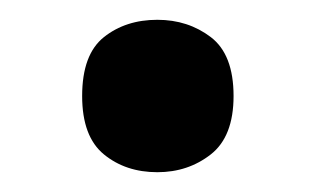

<svg xmlns="http://www.w3.org/2000/svg" viewBox="-20 -542 319 194"><path d="M63 -445Q63 -487 85 -504.5Q107 -522 139 -522Q170 -522 193 -504.5Q216 -487 216 -445Q216 -404 193 -386Q170 -368 139 -368Q107 -368 85 -386Q63 -404 63 -445Z"/></svg>

Font: Noto Sans Telugu UI SemiBold
Style: Regular
Weight: 600
Designer: Jelle Bosma - Monotype Design Team
Foundry: Monotype Imaging Inc.
Version: Version 2.005; ttfautohint (v1.8.4.7-5d5b)